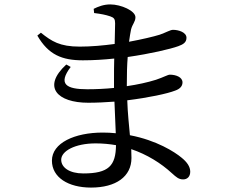

<svg xmlns="http://www.w3.org/2000/svg" viewBox="-20 -803 1040 869"><path d="M357 -18C294 -18 257 -45 257 -80C257 -119 319 -154 413 -154C445 -154 476 -151 505 -146C504 -53 472 -18 357 -18ZM554 -420C554 -467 555 -509 558 -545C662 -560 751 -581 787 -594C809 -602 824 -611 824 -632C824 -657 788 -668 763 -668C751 -668 734 -657 703 -646C674 -637 623 -625 564 -614C567 -636 570 -654 573 -669C579 -694 593 -704 593 -725C593 -754 528 -783 479 -783C449 -783 424 -773 404 -763L406 -744C438 -740 458 -736 479 -729C496 -723 501 -717 501 -697C501 -687 500 -650 499 -604C447 -597 392 -592 341 -592C250 -592 214 -616 165 -655L149 -642C199 -555 261 -530 355 -530C402 -530 450 -533 497 -538C496 -507 496 -476 496 -447V-405C456 -401 415 -399 375 -399C280 -399 241 -422 300 -500L280 -511C169 -409 240 -338 379 -338C418 -338 458 -340 498 -343C500 -289 502 -240 504 -200C485 -202 465 -203 445 -203C318 -203 215 -156 215 -76C215 0 289 46 392 46C505 46 575 -4 575 -88C575 -101 574 -114 574 -128C645 -104 708 -65 758 -19C778 -1 789 9 809 9C827 9 841 -3 841 -26C841 -49 826 -70 801 -90C771 -115 689 -168 568 -191C564 -237 558 -288 556 -349C653 -361 737 -379 773 -393C793 -400 806 -412 806 -430C806 -454 776 -465 749 -465C739 -465 722 -454 686 -442C648 -430 602 -420 554 -413Z"/></svg>

Font: Source Han Serif JP Medium
Style: Regular
Weight: 500
Designer: Ryoko NISHIZUKA 西塚涼子 (kana & ideographs); Frank Grießhammer (Latin, Greek & Cyrillic); Wenlong ZHANG 张文龙 (bopomofo); San
Foundry: Adobe Systems Incorporated
Version: Version 1.001;PS 1.001;hotconv 16.6.54;makeotf.lib2.5.65590